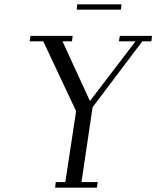

<svg xmlns="http://www.w3.org/2000/svg" viewBox="-20 -868 723 888"><path d="M117.2 -676.8 121.1 -702.1H315.9L313 -676.8H269L396 -400.9L606.9 -676.8H529.8L534.2 -702.1H683.1L680.2 -676.8H638.2L408.2 -372.1L356.9 -25.9H432.1L428.2 0H234.9L237.8 -25.9H282.2L332 -354L180.2 -676.8ZM335 -823.2 336.9 -848.1H542L539.1 -823.2Z"/></svg>

Font: Dehuti
Style: Italic
Weight: 400
Version: Version 1.2